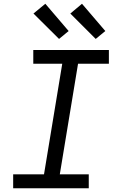

<svg xmlns="http://www.w3.org/2000/svg" viewBox="-20 -1001 640 1021"><path d="M50 0V-74H214L311 -662H157V-735H559V-662H395L298 -74H452V0ZM489 -794 354 -929 416 -981 540 -836ZM294 -794 158 -929 221 -981 345 -836Z"/></svg>

Font: Iosevka SS04 Extended Oblique
Style: Regular
Weight: 400
Width: 7
Italic angle: -9°
Monospace: yes
Designer: Belleve Invis
Foundry: Belleve Invis
Version: Version 19.0.0; ttfautohint (v1.8.4)